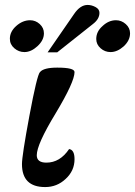

<svg xmlns="http://www.w3.org/2000/svg" viewBox="-20 -742 547 778"><path d="M282 -97Q282 -50 246 -17Q211 16 163 16Q69 16 69 -77Q69 -111 99 -272Q130 -438 142 -450Q157 -468 212 -468Q282 -468 282 -450Q282 -410 205 -282Q129 -157 129 -113Q129 -83 168 -83Q223 -83 260 -138Q282 -135 282 -97ZM507 -607Q507 -578 481 -554Q455 -531 428 -531Q405 -531 387.5 -546.5Q370 -562 370 -584Q370 -614 395 -636Q420 -660 450 -660Q472 -660 489.5 -644.5Q507 -629 507 -607ZM383 -690Q383 -665 357 -645L212 -530H173L280 -685Q305 -722 335 -722Q351 -722 367 -713.5Q383 -705 383 -690ZM158 -607Q158 -579 132 -555Q106 -531 79 -531Q56 -531 38 -546.5Q20 -562 20 -585Q20 -614 46 -637Q72 -660 102 -660Q124 -660 141 -644.5Q158 -629 158 -607Z"/></svg>

Font: GFS Didot
Style: Bold Italic
Weight: 700
Italic angle: -12°
Designer: Designed by Takis Katsoulidis and George D. Matthiopoulos.
Foundry: Designed by Takis Katsoulidis and George D. Matthiopoulos.
Version: Version 1.0